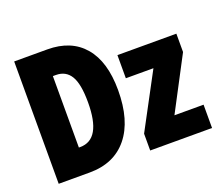

<svg xmlns="http://www.w3.org/2000/svg" viewBox="-119 -883 1204 1053"><g transform="rotate(-20 483.5 -357.0)"><path d="M248 -714H55V0H236Q379 0 458 -97Q537 -194 537 -372Q537 -538 462 -626Q387 -714 248 -714ZM235 -149H227V-566H245Q302 -566 330.5 -519.5Q359 -473 359 -365Q359 -149 235 -149ZM950 -136H780L943 -446V-553H599V-418H760L589 -98V0H950Z"/></g></svg>

Font: Noto Sans Display Condensed Black
Style: Regular
Weight: 900
Width: 3
Designer: Monotype Design team
Foundry: Monotype Imaging Inc.
Version: 1.000